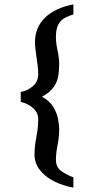

<svg xmlns="http://www.w3.org/2000/svg" viewBox="-20 -776 410 879"><path d="M316 -756V-710Q295 -704 276.5 -694Q258 -684 247 -664Q236 -644 236 -606Q236 -579 243.5 -544.5Q251 -510 251 -483Q251 -452 246 -425Q241 -398 224 -375Q207 -352 172 -333Q207 -315 224 -286.5Q241 -258 246 -230Q251 -202 251 -184Q251 -150 243.5 -112Q236 -74 236 -45Q236 -10 261 7.5Q286 25 316 36V83Q266 74 225.5 53Q185 32 161.5 1Q138 -30 138 -69Q138 -100 142.5 -125Q147 -150 151 -175Q155 -200 155 -230Q155 -253 142.5 -269Q130 -285 111.5 -295.5Q93 -306 75 -309V-355Q105 -360 130 -381Q155 -402 155 -438Q155 -455 151.5 -482.5Q148 -510 144 -537.5Q140 -565 140 -580Q140 -651 186.5 -695.5Q233 -740 316 -756Z"/></svg>

Font: Narnoor
Style: Bold
Weight: 700
Designer: S. Sridhar Murthy
Foundry: SIL International
Version: Version 3.000